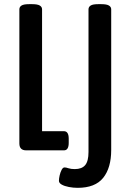

<svg xmlns="http://www.w3.org/2000/svg" viewBox="-20 -722 620 922"><path d="M353 180Q332 180 311 176Q290 172 276.5 164.5Q263 157 263 146Q263 135 266.5 120Q270 105 276 93.5Q282 82 290 82Q297 82 309 86Q321 90 339 90Q373 90 389 71Q405 52 405 8V-677Q405 -689 415.5 -695.5Q426 -702 451 -702H467Q492 -702 503 -695.5Q514 -689 514 -677V-2Q514 84 475.5 132Q437 180 353 180ZM106 0Q73 0 73 -33V-677Q73 -689 83.5 -695.5Q94 -702 119 -702H135Q160 -702 171 -695.5Q182 -689 182 -677V-92H287Q310 -92 310 -56V-36Q310 0 287 0Z"/></svg>

Font: Asap Condensed Medium
Style: Regular
Weight: 500
Width: 3
Designer: Pablo Cosgaya
Foundry: Omnibus-Type
Version: Version 3.001; ttfautohint (v1.8.4.7-5d5b)